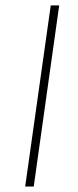

<svg xmlns="http://www.w3.org/2000/svg" viewBox="-20 -680 285 700"><path d="M195.8 -660.2 103 0H71.8L165 -660.2Z"/></svg>

Font: Human Sans ExtraLight
Style: Italic
Weight: 200
Italic angle: -8°
Designer: Tim Radville
Foundry: Continuum
Version: Version 1.000;FEAKit 1.0